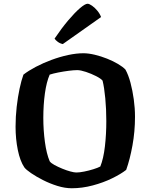

<svg xmlns="http://www.w3.org/2000/svg" viewBox="-20 -1004 803 1024"><path d="M363 0Q326 0 286 -12.5Q246 -25 209.5 -43.5Q173 -62 146 -80.5Q119 -99 110 -111Q87 -145 75 -204Q63 -263 63 -328Q63 -382 69 -434.5Q75 -487 84.5 -531.5Q94 -576 105 -606Q132 -627 171 -647.5Q210 -668 254.5 -684.5Q299 -701 343 -710.5Q387 -720 425 -720Q452 -720 485.5 -712Q519 -704 551.5 -691Q584 -678 610 -662.5Q636 -647 649 -633Q665 -604 676 -562.5Q687 -521 693.5 -474Q700 -427 700 -381Q700 -303 686.5 -228.5Q673 -154 653 -98Q625 -76 578 -53Q531 -30 474.5 -15Q418 0 363 0ZM387 -84Q404 -84 429 -89Q454 -94 478 -101.5Q502 -109 515 -116Q532 -158 539.5 -223Q547 -288 547 -358Q547 -422 541.5 -480Q536 -538 527 -574Q518 -585 492.5 -598Q467 -611 438.5 -620.5Q410 -630 392 -630Q374 -630 346.5 -626.5Q319 -623 291 -617.5Q263 -612 245 -606Q228 -567 219.5 -506Q211 -445 211 -375Q211 -310 219.5 -247Q228 -184 245 -144Q252 -134 270.5 -124Q289 -114 312 -104.5Q335 -95 355.5 -89.5Q376 -84 387 -84ZM315 -769Q300 -772 288 -781Q276 -790 271 -798Q308 -853 343.5 -895Q379 -937 406.5 -960.5Q434 -984 447 -984Q456 -984 471 -973.5Q486 -963 499.5 -946.5Q513 -930 519 -913Z"/></svg>

Font: Texturina
Style: Bold
Weight: 700
Designer: Guillermo Torres Carreño
Foundry: Omnibus-Type
Version: Version 1.002; ttfautohint (v1.8.3)